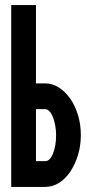

<svg xmlns="http://www.w3.org/2000/svg" viewBox="-20 -735 343 753"><path d="M157 -408Q185 -408 210.5 -392Q236 -376 255.5 -348Q275 -320 286 -283.5Q297 -247 297 -205Q297 -164 286 -127.5Q275 -91 256.5 -63Q238 -35 212.5 -18.5Q187 -2 157 -2H24V-715H121V-408ZM121 -103H157Q176 -103 188 -133Q200 -163 200 -205Q200 -225 196.5 -243.5Q193 -262 187.5 -276Q182 -290 174 -298.5Q166 -307 157 -307H121Z"/></svg>

Font: Fundamental  Brigade Condensed
Style: Regular
Weight: 400
Width: 3
Designer: Peter Wiegel, original typeface by Carl Albert Fahrenwaldt 1901
Foundry: Peter Wiegel
Version: Version 0.000 2012 initial release